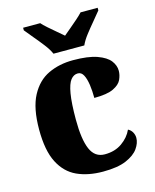

<svg xmlns="http://www.w3.org/2000/svg" viewBox="-116 -844 751 933"><g transform="rotate(-15 259.5 -378.0)"><path d="M286 10Q211 10 155.5 -15.5Q100 -41 69 -101.5Q38 -162 38 -267Q38 -375 71 -437Q104 -499 159.5 -525Q215 -551 284 -551Q360 -551 404.5 -535Q449 -519 467.5 -495Q486 -471 486 -444Q486 -423 476 -400.5Q466 -378 434 -362.5Q402 -347 337 -347Q337 -383 332.5 -414Q328 -445 318 -464Q308 -483 290 -483Q269 -483 254 -464Q239 -445 231 -398Q223 -351 223 -268Q223 -169 244.5 -119Q266 -69 316 -69Q367 -69 403 -94.5Q439 -120 455 -156Q469 -149 476.5 -135.5Q484 -122 484 -107Q484 -81 465 -54Q446 -27 403 -8.5Q360 10 286 10ZM201 -606Q191 -629 170.5 -655.5Q150 -682 128 -708Q106 -734 91 -753V-766H177Q186 -755 205 -738.5Q224 -722 244 -705Q264 -688 278 -676Q292 -688 312.5 -705Q333 -722 351.5 -738.5Q370 -755 380 -766H466V-753Q451 -734 429 -708Q407 -682 386.5 -655.5Q366 -629 356 -606Z"/></g></svg>

Font: Noto Serif Lao SemiCondensed Black
Style: Regular
Weight: 900
Width: 4
Designer: Monotype Design Team
Foundry: Monotype Imaging Inc.
Version: Version 2.003; ttfautohint (v1.8.4.7-5d5b)